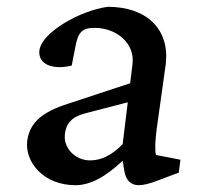

<svg xmlns="http://www.w3.org/2000/svg" viewBox="-20 -536 584 565"><path d="M202 9C245 9 290 -15 341 -63L346 -32C351 -5 365 9 389 9C402 9 422 4 445 -5L506 -28L511 -66L439 -80C435 -94 437 -125 441 -156L468 -349C479 -450 412 -516 297 -516C216 -505 103 -441 96 -388C91 -348 133 -329 191 -343L201 -394C209 -441 221 -454 258 -454C325 -454 377 -407 370 -348L363 -291L181 -231C102 -206 67 -174 60 -121C53 -58 109 9 202 9ZM171 -141C174 -172 191 -192 229 -202L356 -235L341 -112C309 -79 278 -64 245 -64C200 -64 166 -102 171 -141Z"/></svg>

Font: TPK Tissa Web Medium
Style: Italic
Weight: 500
Italic angle: -7°
Designer: Jacques Le Bailly, Suppakit Chalermlarp | Katatrad Co.,Ltd.
Foundry: Jacques Le Bailly, Cadson Demak Co.,Ltd.
Version: Version 5.000;Glyphs 3.1.2 (3151)